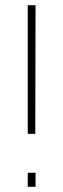

<svg xmlns="http://www.w3.org/2000/svg" viewBox="-20 -720 244 740"><path d="M87 -204V-700H117L116 -204ZM87 0V-54H117V0Z"/></svg>

Font: SUSE Thin
Style: Regular
Weight: 250
Designer: Rene Bieder
Foundry: SUSE
Version: Version 1.000